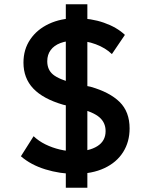

<svg xmlns="http://www.w3.org/2000/svg" viewBox="-20 -800 688 900"><path d="M332.5 15Q261.5 15 193 -6Q124.5 -27 78 -67.5L137.5 -161.5Q161 -139 193 -123.2Q225 -107.5 261.2 -99Q297.5 -90.5 332.5 -90.5Q397.5 -90.5 436.2 -114.8Q475 -139 475 -185.5Q475 -225 446.2 -250Q417.5 -275 346.5 -293.5L276.5 -309Q182 -336.5 136 -385Q90 -433.5 90 -506.5Q90 -568.5 121.8 -615.2Q153.5 -662 209.5 -688.2Q265.5 -714.5 337 -714.5Q407 -714.5 467.2 -693.5Q527.5 -672.5 565.5 -636.5L504.5 -546.5Q474.5 -575.5 429 -592.5Q383.5 -609.5 334.5 -609.5Q293 -609.5 263.2 -598.2Q233.5 -587 217.5 -565.2Q201.5 -543.5 201.5 -513Q201.5 -473 228.8 -450.5Q256 -428 328.5 -408.5L404 -393.5Q494 -368 540.8 -322Q587.5 -276 587.5 -198Q587.5 -135 557 -86.8Q526.5 -38.5 469.2 -11.8Q412 15 332.5 15ZM288.5 80V-780H389.5V80Z"/></svg>

Font: Geologica Cursive SemiBold
Style: Regular
Weight: 600
Designer: Sindre Bremnes, Frode Helland
Foundry: Monokrom Skriftforlag AS
Version: Version 1.010;gftools[0.9.28]